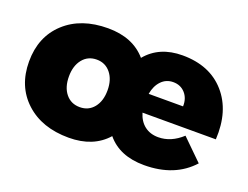

<svg xmlns="http://www.w3.org/2000/svg" viewBox="-91 -732 1189 920"><g transform="rotate(20 504.0 -272.0)"><path d="M701.2 -550.8Q840.3 -550.8 918.2 -462.4Q996.1 -374 987.8 -227.1H613.8Q626 -186 654.5 -164.1Q683.1 -142.1 724.1 -142.1Q789.1 -142.1 845.2 -193.8L950.2 -90.8Q861.8 6.8 706.1 6.8Q581.1 6.8 516.1 -71.8Q446.8 6.8 321.8 6.8Q184.6 6.8 101.8 -69.6Q19 -146 19 -272Q19 -398.4 101.8 -474.6Q184.6 -550.8 321.8 -550.8Q448.2 -550.8 517.1 -471.2Q583 -550.8 701.2 -550.8ZM786.1 -321.8Q787.6 -362.3 764.2 -388.7Q740.7 -415 703.1 -415Q667 -415 642.6 -389.6Q618.2 -364.3 610.8 -321.8ZM321.8 -148.9Q366.2 -148.9 393.1 -182.1Q419.9 -215.3 419.9 -270Q419.9 -324.2 392.8 -357.7Q365.7 -391.1 321.8 -391.1Q276.9 -391.1 250 -357.7Q223.1 -324.2 223.1 -270Q223.1 -214.8 250 -181.9Q276.9 -148.9 321.8 -148.9Z"/></g></svg>

Font: Montserrat-Arabic ExtraBold
Style: Regular
Weight: 800
Designer: Mohamed Gaber
Foundry: Kief Type Foundry
Version: Version 5.008;PS 005.008;hotconv 1.0.88;makeotf.lib2.5.64775